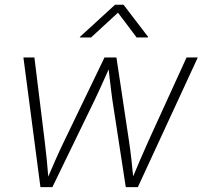

<svg xmlns="http://www.w3.org/2000/svg" viewBox="-20 -773 837 793"><path d="M147 0 76.7 -535.6H122.1L164.1 -194.3Q168.9 -155.3 173.1 -114.3Q177.2 -73.2 180.7 -27.8H172.4Q191.4 -72.8 209.7 -113.8Q228 -154.8 247.1 -194.3L411.6 -535.6H460.9L512.2 -194.3Q518.1 -155.8 522.7 -114.5Q527.3 -73.2 531.7 -27.8H522.9Q541.5 -72.8 559.3 -113.8Q577.1 -154.8 594.7 -194.3L750.5 -535.6H796.9L549.3 0H499.5L443.8 -362.3Q440.9 -385.7 437.7 -409.9Q434.6 -434.1 431.9 -459Q429.2 -483.9 426.3 -509.3H439Q427.7 -483.9 416.5 -459Q405.3 -434.1 394.3 -409.9Q383.3 -385.7 372.1 -362.3L196.3 0ZM356 -618.2H309.6L310.1 -620.6L455.1 -753.4H490.2L591.8 -620.6L591.3 -618.2H544.4L467.3 -720.7Z"/></svg>

Font: Inter 20pt ExtraLight
Style: Italic
Weight: 250
Italic angle: -9.3988°
Version: Version 4.001;git-66647c0bb